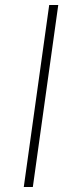

<svg xmlns="http://www.w3.org/2000/svg" viewBox="-20 -743 297 763"><path d="M74.5 0 175.5 -723H211.5L110.5 0Z"/></svg>

Font: Public Sans Thin
Style: Italic
Weight: 100
Italic angle: -8°
Designer: The Public Sans project authors (U.S. Web Design System). Libre Franklin designed by Pablo Impallari and Rodrigo Fuenzal
Version: Version 2.000